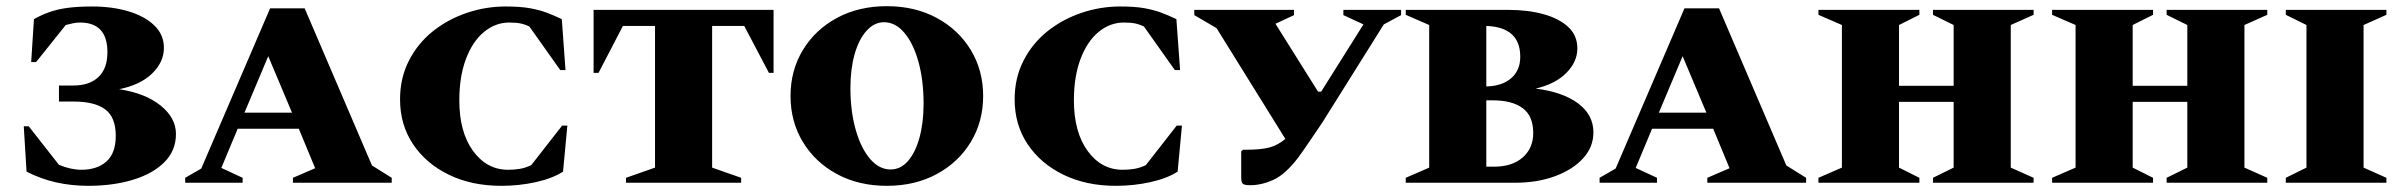

<svg xmlns="http://www.w3.org/2000/svg" viewBox="-20 -592 7781 622"><path d="M279 -571Q343 -571 395.5 -555.5Q448 -540 479.5 -510Q511 -480 511 -437Q511 -391 473 -354Q435 -317 366 -303Q451 -290 500.5 -250Q550 -210 550 -158Q550 -104 512.5 -66.5Q475 -29 410.5 -9.5Q346 10 266 10Q212 10 162.5 -1Q113 -12 66 -36L57 -183H73L171 -58Q190 -50 208.5 -46Q227 -42 243 -42Q295 -42 325 -69Q355 -96 355 -152Q355 -212 321 -237.5Q287 -263 219 -263H171V-315H218Q270 -315 299 -342.5Q328 -370 328 -423Q328 -519 239 -519Q228 -519 216 -516.5Q204 -514 193 -511L97 -391H81L90 -530Q115 -544 140.5 -553Q166 -562 199 -566.5Q232 -571 279 -571Z M580 0V-16L632 -46L855 -565H967L1185 -56L1249 -16V0H929V-16L1001 -47L948 -175H750L697 -48L766 -16V0ZM772 -227H926L849 -410Z M1604 10Q1508 10 1434 -26Q1360 -62 1318 -125Q1276 -188 1276 -270Q1276 -339 1304.5 -395Q1333 -451 1381.5 -490Q1430 -529 1491.5 -550Q1553 -571 1618 -571Q1665 -571 1696 -565.5Q1727 -560 1751 -551Q1775 -542 1800 -530L1812 -365H1795L1695 -506Q1681 -513 1666.5 -516Q1652 -519 1630 -519Q1585 -519 1548 -488.5Q1511 -458 1489.5 -401Q1468 -344 1468 -267Q1468 -164 1512.5 -103Q1557 -42 1626 -42Q1646 -42 1664 -45Q1682 -48 1701 -57L1801 -185H1818L1804 -36Q1770 -14 1716 -2Q1662 10 1604 10Z M2008 0V-16L2102 -49V-508H1998L1919 -356H1903V-560H2486V-356H2471L2391 -508H2287V-49L2381 -16V0Z M2853 10Q2762 10 2691.5 -28Q2621 -66 2581 -132Q2541 -198 2541 -281Q2541 -364 2581 -430Q2621 -496 2691.5 -534Q2762 -572 2853 -572Q2944 -572 3014.5 -534Q3085 -496 3125 -430Q3165 -364 3165 -281Q3165 -198 3125 -132Q3085 -66 3014.5 -28Q2944 10 2853 10ZM2865 -43Q2898 -43 2922 -71Q2946 -99 2959 -147Q2972 -195 2972 -256Q2972 -332 2955.5 -391.5Q2939 -451 2910 -485.5Q2881 -520 2844 -520Q2812 -520 2787 -492Q2762 -464 2748.5 -416Q2735 -368 2735 -307Q2735 -232 2752 -172Q2769 -112 2798.5 -77.5Q2828 -43 2865 -43Z M3595 10Q3499 10 3425 -26Q3351 -62 3309 -125Q3267 -188 3267 -270Q3267 -339 3295.5 -395Q3324 -451 3372.5 -490Q3421 -529 3482.5 -550Q3544 -571 3609 -571Q3656 -571 3687 -565.5Q3718 -560 3742 -551Q3766 -542 3791 -530L3803 -365H3786L3686 -506Q3672 -513 3657.5 -516Q3643 -519 3621 -519Q3576 -519 3539 -488.5Q3502 -458 3480.5 -401Q3459 -344 3459 -267Q3459 -164 3503.5 -103Q3548 -42 3617 -42Q3637 -42 3655 -45Q3673 -48 3692 -57L3792 -185H3809L3795 -36Q3761 -14 3707 -2Q3653 10 3595 10Z M4186 -82Q4144 -27 4105.5 -9.5Q4067 8 4030 8Q4011 8 4006 3Q4001 -2 4001 -16V-102L4007 -107H4020Q4064 -107 4091.5 -114Q4119 -121 4144 -142L3921 -501L3849 -543V-560H4172V-543L4112 -515L4250 -295H4260L4397 -513L4332 -543V-560H4519V-543L4463 -513L4265 -197Q4261 -191 4250.5 -175.5Q4240 -160 4227.5 -141.5Q4215 -123 4203.5 -106.5Q4192 -90 4186 -82Z M4534 0V-16L4610 -49V-511L4534 -544V-560H4867Q4930 -560 4980.5 -546Q5031 -532 5060.5 -504.5Q5090 -477 5090 -435Q5090 -392 5054.5 -356Q5019 -320 4955 -305Q5043 -294 5092.5 -257Q5142 -220 5142 -163Q5142 -116 5109 -79.5Q5076 -43 5018.5 -21.5Q4961 0 4888 0ZM4905 -408Q4905 -504 4795 -508V-312Q4846 -313 4875.5 -338.5Q4905 -364 4905 -408ZM4815 -267H4795V-52H4820Q4879 -52 4913 -82Q4947 -112 4947 -161Q4947 -216 4913 -241.5Q4879 -267 4815 -267Z M5162 0V-16L5214 -46L5437 -565H5549L5767 -56L5831 -16V0H5511V-16L5583 -47L5530 -175H5332L5279 -48L5348 -16V0ZM5354 -227H5508L5431 -410Z M5871 0V-16L5947 -49V-511L5871 -544V-560H6198V-544L6132 -511V-314H6309V-511L6242 -544V-560H6568V-544L6494 -511V-49L6568 -16V0H6242V-16L6309 -49V-262H6132V-49L6198 -16V0Z M6628 0V-16L6704 -49V-511L6628 -544V-560H6955V-544L6889 -511V-314H7066V-511L6999 -544V-560H7325V-544L7251 -511V-49L7325 -16V0H6999V-16L7066 -49V-262H6889V-49L6955 -16V0Z M7385 0V-16L7452 -49V-511L7385 -544V-560H7711V-544L7637 -511V-49L7711 -16V0Z"/></svg>

Font: Spectral SC ExtraBold
Style: Regular
Weight: 800
Designer: Jean-Baptiste Levee
Foundry: Production Type
Version: Version 2.001